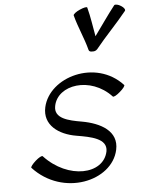

<svg xmlns="http://www.w3.org/2000/svg" viewBox="-62 -968 779 1042"><g transform="rotate(-5 328.0 -447.5)"><path d="M487 -688C540 -754 602 -816 655 -882C660 -888 652 -901 637 -910C622 -920 605 -923 600 -918C559 -866 523 -812 484 -759C474 -812 467 -866 453 -918C452 -923 434 -920 412 -910C391 -901 375 -888 376 -882C393 -816 423 -754 440 -688C442 -680 450 -677 461 -678C470 -677 480 -680 487 -688ZM75 -78C233 94 506 33 542 -135C564 -236 471 -286 369 -304C299 -316 219 -333 233 -401C255 -515 437 -545 549 -425C553 -420 571 -430 589 -446C608 -462 620 -478 616 -482C474 -636 215 -561 179 -399C158 -303 238 -246 334 -230C411 -217 501 -201 489 -132C464 -7 269 2 142 -135C138 -140 120 -130 102 -114C84 -98 72 -82 75 -78Z"/></g></svg>

Font: Nupuram Light Oblique
Style: Regular
Weight: 300
Designer: Santhosh Thottingal (santhosh.thottingal@gmail.com)
Foundry: SMC
Version: Version 1.000